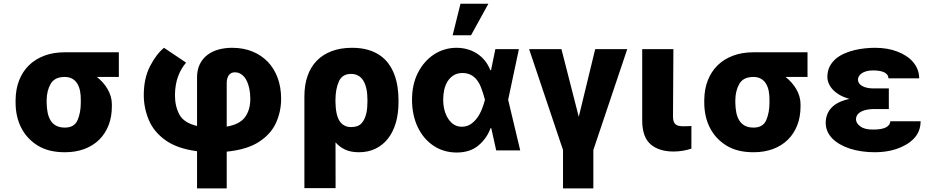

<svg xmlns="http://www.w3.org/2000/svg" viewBox="-20 -810 5012 1034"><path d="M63.9 -269.9Q64.3 -329.2 82.9 -377Q101.6 -424.7 135.8 -458.3Q170.1 -491.8 218.8 -510.1Q267.4 -528.4 328.1 -528.4H620V-395.6H501.8Q518.5 -382.5 533.2 -366.1Q547.9 -349.8 558.9 -331Q570 -312.1 576.2 -291.4Q582.4 -270.6 582.4 -248.6V-238.6Q582.7 -181.8 565 -136Q547.2 -90.2 514.2 -57.7Q481.2 -25.2 434.3 -7.6Q387.4 9.9 329.5 9.9Q286.6 9.9 250.7 1.4Q214.8 -7.1 184.7 -25.2Q125.7 -61.1 94.8 -121.1Q63.9 -181.1 63.9 -258.5ZM329.5 -122.9Q380 -122.9 397.4 -162.3Q415.5 -203.8 415.1 -258.5V-269.9Q415.5 -295.5 411.4 -318.2Q407.3 -340.9 397.2 -358.1Q387.1 -375.4 370.2 -385.5Q353.3 -395.6 328.1 -395.6Q274.1 -395.6 252.8 -358.3Q231.5 -321 231.2 -269.9V-258.5Q231.5 -230.1 236.2 -205.4Q240.8 -180.8 252 -162.3Q263.1 -143.8 282 -133.3Q300.8 -122.9 329.5 -122.9Z M787.6 -452.8Q821.4 -518.5 863.3 -552.6L982.2 -472.7Q954.2 -440.3 938.6 -397.4Q922.9 -354.4 922.2 -297.6Q922.2 -236.9 946.4 -192.5Q970.5 -148.4 1041.2 -131.7V-392.8Q1041.2 -434.7 1056.3 -464.8Q1071.4 -495 1097.3 -514.6Q1123.2 -534.1 1157.3 -543.3Q1191.4 -552.6 1229.8 -552.6Q1290.5 -552.6 1339.3 -532.7Q1388.1 -512.8 1422.6 -476.7Q1457 -440.7 1475.5 -390.1Q1494 -339.5 1494 -278.1Q1494 -209.9 1466.6 -148.8Q1438.9 -87.7 1375 -46.2Q1310.7 -4.3 1201 6.7V204.5H1041.2V4.3Q934.3 -9.6 871.4 -54.7Q808.6 -99.4 781.6 -163.4Q754.3 -228.7 754.3 -297.6Q754.3 -387.4 787.6 -452.8ZM1201 -362.6V-128.2Q1271.3 -140.3 1299.7 -179.3Q1328.1 -218.4 1328.1 -278.1Q1328.1 -291.2 1326.5 -306.6Q1324.9 -322.1 1321.4 -337.9Q1317.8 -353.7 1311.6 -368.6Q1305.4 -383.5 1296 -395.1Q1286.6 -406.6 1273.8 -413.5Q1261 -420.5 1244 -420.5Q1223.4 -420.5 1212.2 -404.8Q1201 -389.2 1201 -362.6Z M1619.3 203.1V-291.2Q1619.3 -352.3 1636.2 -400.7Q1653.1 -449.2 1685.9 -483Q1718.8 -516.7 1766.5 -534.6Q1814.3 -552.6 1876.1 -552.6Q1923.7 -552.6 1960.8 -541.9Q1997.9 -531.2 2025.6 -512.3Q2053.3 -493.3 2072.4 -467Q2091.6 -440.7 2103.5 -409.4Q2115.4 -378.2 2120.7 -343Q2126.1 -307.9 2126.1 -271.3V-261.4Q2126.4 -199.6 2111.9 -149.5Q2097.3 -99.4 2069.8 -64.1Q2042.3 -28.8 2002.5 -9.4Q1962.7 9.9 1912.6 9.9Q1870 9.9 1839.7 -3.9Q1809.3 -17.8 1786.9 -43.3L1787.3 203.1ZM1786.6 -272V-261.7Q1786.9 -247.2 1788.2 -231.4Q1789.4 -215.6 1792.6 -200.5Q1795.8 -185.4 1801.5 -171.9Q1807.2 -158.4 1816.4 -148.1Q1825.6 -137.8 1839.3 -131.7Q1853 -125.7 1871.8 -125.7Q1908.7 -125.7 1927.2 -146.3Q1936.4 -156.6 1942.6 -169.9Q1948.9 -183.2 1952.4 -198.2Q1956 -213.1 1957.4 -229.2Q1958.8 -245.4 1958.8 -261.4V-271.3Q1958.8 -286.2 1957.6 -302.4Q1956.3 -318.5 1952.8 -334.2Q1949.2 -349.8 1943 -363.8Q1936.8 -377.8 1927 -388.7Q1917.3 -399.5 1903.2 -405.7Q1889.2 -411.9 1870.4 -411.9Q1823.5 -411.9 1805.4 -372.2Q1786.6 -330.3 1786.6 -272Z M2198.9 -272.7Q2198.9 -356.5 2231.2 -419Q2246.8 -449.6 2268.3 -474.1Q2289.8 -498.6 2316.2 -516.2Q2342.7 -533.7 2373.4 -543.1Q2404.1 -552.6 2438.6 -552.6Q2469.5 -552.6 2497.5 -544.6Q2525.6 -536.6 2549.2 -521.3Q2572.8 -506 2591.1 -483.5Q2609.4 -460.9 2620.7 -431.8H2624.3L2647.7 -545.5H2774.5L2716.6 -272.7L2781.6 0H2652.3L2625.7 -119.7H2621.8Q2601.9 -64.6 2556.5 -26.6Q2511 11.4 2438.9 11.4H2437.5Q2368.6 10.7 2314.6 -25.2Q2287.6 -43.3 2266.2 -68.5Q2244.7 -93.8 2229.8 -125.2Q2214.8 -156.6 2206.9 -193.9Q2198.9 -231.2 2198.9 -272.7ZM2366.8 -274.9Q2366.8 -210.9 2394.9 -169Q2422.6 -127.5 2467 -127.5Q2494.3 -127.5 2515.1 -141.5Q2535.9 -155.5 2551 -177Q2566.1 -198.5 2575.8 -223.7Q2585.6 -248.9 2591.3 -271.3L2591.6 -272.7L2591.3 -274.1Q2582 -310.4 2568.9 -343Q2562.1 -359.7 2552.9 -373.2Q2543.7 -386.7 2531.6 -396.5Q2519.5 -406.2 2504.6 -411.6Q2489.7 -416.9 2471.6 -416.9Q2442.5 -416.9 2422.4 -404.1Q2402.3 -391.3 2389.9 -370.9Q2377.5 -350.5 2372.2 -325.3Q2366.8 -300.1 2366.8 -274.9ZM2459.9 -789.8H2610.1L2516.7 -620H2417.6Z M2829.5 -545.5H3003.6L3096.9 -180.8L3185.4 -545.5H3358L3175.4 -2.1V204.5H3012.1V-2.1Z M3438.6 -545.5H3606.5L3604.4 -182.5Q3604.4 -167.3 3607.6 -157.1Q3610.8 -147 3617.5 -141Q3624.3 -134.9 3634.8 -132.5Q3645.2 -130 3659.8 -130Q3675.4 -130 3684.8 -130.5Q3694.2 -131 3703.5 -131.4V-9.6Q3656.6 6 3607.2 6Q3529.1 6 3484 -32.7Q3439.3 -71.4 3438.6 -158.7Z M3772.7 -269.9Q3773.1 -329.2 3791.7 -377Q3810.4 -424.7 3844.6 -458.3Q3878.9 -491.8 3927.6 -510.1Q3976.2 -528.4 4036.9 -528.4H4328.8V-395.6H4210.6Q4227.3 -382.5 4242 -366.1Q4256.7 -349.8 4267.8 -331Q4278.8 -312.1 4285 -291.4Q4291.2 -270.6 4291.2 -248.6V-238.6Q4291.5 -181.8 4273.8 -136Q4256 -90.2 4223 -57.7Q4190 -25.2 4143.1 -7.6Q4096.2 9.9 4038.4 9.9Q3995.4 9.9 3959.5 1.4Q3923.7 -7.1 3893.5 -25.2Q3834.5 -61.1 3803.6 -121.1Q3772.7 -181.1 3772.7 -258.5ZM4038.4 -122.9Q4088.8 -122.9 4106.2 -162.3Q4124.3 -203.8 4123.9 -258.5V-269.9Q4124.3 -295.5 4120.2 -318.2Q4116.1 -340.9 4106 -358.1Q4095.9 -375.4 4079 -385.5Q4062.1 -395.6 4036.9 -395.6Q3983 -395.6 3961.6 -358.3Q3940.3 -321 3940 -269.9V-258.5Q3940.3 -230.1 3945 -205.4Q3949.6 -180.8 3960.8 -162.3Q3971.9 -143.8 3990.8 -133.3Q4009.6 -122.9 4038.4 -122.9Z M4426.8 -148.8Q4427.2 -197.8 4458.6 -230.6Q4490.1 -263.5 4554.3 -277.3Q4526.3 -285.2 4504.1 -297.6Q4481.9 -310 4466.8 -325.6Q4451.7 -341.3 4443.7 -359.4Q4435.7 -377.5 4435.7 -396.7Q4436.1 -428.3 4448.3 -452.1Q4460.6 -475.9 4480.8 -493.1Q4501.1 -510.3 4527.3 -521.8Q4553.6 -533.4 4582 -540.1Q4610.4 -546.9 4638.8 -549.7Q4667.3 -552.6 4692.1 -552.6Q4758.9 -552.6 4810.7 -533Q4837.4 -523.1 4859.2 -508.9Q4881 -494.7 4896.7 -476.6Q4912.3 -458.5 4921.2 -436.3Q4930 -414.1 4930.4 -388.1H4764.9Q4764.2 -399.9 4757.8 -408Q4751.4 -416.2 4740.4 -421.2Q4729.4 -426.1 4714.5 -428.4Q4699.6 -430.8 4681.8 -430.8Q4661.2 -430.8 4646 -426.5Q4630.7 -422.2 4620.6 -415.1Q4610.4 -408 4605.5 -399.1Q4600.5 -390.3 4600.5 -380.7Q4600.9 -359.4 4623.8 -346.6Q4646.7 -333.8 4685.4 -333.8H4766.7V-222.7H4685.4Q4668.3 -222.7 4651.5 -219.8Q4634.6 -217 4620.9 -210.6Q4607.2 -204.2 4598.7 -193.5Q4590.2 -182.9 4589.8 -166.9Q4590.2 -146.3 4613.3 -129.3Q4635.7 -112.2 4680.8 -112.2Q4728.7 -112.2 4751.1 -123.9Q4773.4 -135.7 4774.9 -157H4937.9Q4937.5 -100.9 4901.6 -63.9Q4882.1 -43.7 4857.2 -29.7Q4832.4 -15.6 4804.9 -6.7Q4777.3 2.1 4748.6 6Q4719.8 9.9 4692.5 9.9Q4618.6 9.9 4558.2 -9.2Q4528.4 -18.8 4504.1 -32.7Q4479.8 -46.5 4462.5 -64.1Q4445.3 -81.7 4436.1 -103Q4426.8 -124.3 4426.8 -148.8Z"/></svg>

Font: Inter P Extra Bold
Style: Regular
Weight: 800
Designer: Rasmus Andersson
Foundry: rsms
Version: Version 3.018;git-588b23468